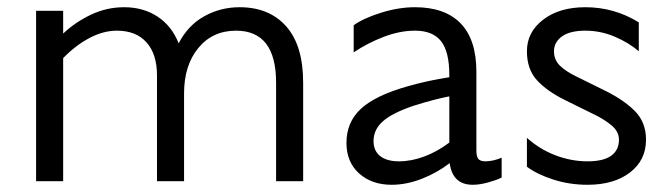

<svg xmlns="http://www.w3.org/2000/svg" viewBox="-20 -502 1860 532"><path d="M634 -417Q569 -417 529.5 -369Q490 -321 490 -243V0H415V-293Q415 -352 386 -384.5Q357 -417 304 -417Q266 -417 227.5 -396.5Q189 -376 155 -341V0H80V-472H155V-409Q189 -441 232.5 -461.5Q276 -482 324 -482Q377 -482 416.5 -456Q456 -430 475 -382Q501 -432 546 -457Q591 -482 644 -482Q726 -482 773 -429Q820 -376 820 -273V0H745V-273Q745 -417 634 -417Z M1226 -50Q1191 -23 1148.5 -6.5Q1106 10 1065 10Q1010 10 975 -21.5Q940 -53 940 -106Q940 -164 980.5 -201Q1021 -238 1110 -263Q1166 -279 1225 -288V-294Q1225 -359 1202 -388Q1179 -417 1130 -417Q1088 -417 1043.5 -400Q999 -383 960 -357V-432Q986 -451 1035 -466.5Q1084 -482 1130 -482Q1213 -482 1256.5 -437Q1300 -392 1300 -303V-85Q1300 -68 1305.5 -61.5Q1311 -55 1325 -55Q1346 -55 1370 -65V-10Q1356 -3 1332.5 3.5Q1309 10 1290 10Q1234 10 1226 -50ZM1085 -55Q1120 -55 1156 -68.5Q1192 -82 1225 -107V-235Q1187 -228 1126 -209Q1067 -189 1041 -166Q1015 -143 1015 -111Q1015 -84 1033.5 -69.5Q1052 -55 1085 -55Z M1515 -360Q1515 -336 1531.5 -320Q1548 -304 1577 -290L1652 -253Q1706 -227 1738 -195.5Q1770 -164 1770 -115Q1770 -58 1725.5 -24Q1681 10 1608 10Q1558 10 1513 -4.5Q1468 -19 1440 -40V-120Q1476 -88 1519.5 -71.5Q1563 -55 1608 -55Q1652 -55 1673.5 -70.5Q1695 -86 1695 -115Q1695 -138 1673.5 -155.5Q1652 -173 1622 -187L1547 -224Q1496 -249 1468 -279.5Q1440 -310 1440 -360Q1440 -413 1485 -447.5Q1530 -482 1602 -482Q1682 -482 1750 -440V-360Q1722 -384 1683 -400.5Q1644 -417 1602 -417Q1559 -417 1537 -401Q1515 -385 1515 -360Z"/></svg>

Font: Madhuban Light
Style: Regular
Weight: 300
Designer: jaikishan Patel
Foundry: MagicType
Version: Version 1.000